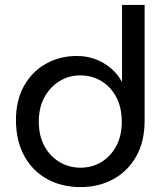

<svg xmlns="http://www.w3.org/2000/svg" viewBox="-20 -750 679 782"><path d="M308 12Q382 12 441 -20Q500 -52 534.5 -112.5Q569 -173 569 -258V-730H477V-419H475Q450 -465 401 -493.5Q352 -522 293 -522Q223 -522 166.5 -490Q110 -458 77.5 -399.5Q45 -341 45 -261Q45 -177 78.5 -115.5Q112 -54 171.5 -21Q231 12 308 12ZM308 -67Q261 -67 222.5 -90Q184 -113 161 -155Q138 -197 138 -255Q138 -311 160.5 -353Q183 -395 221.5 -419Q260 -443 307 -443Q354 -443 392.5 -420Q431 -397 453.5 -354.5Q476 -312 476 -254Q476 -197 453.5 -155Q431 -113 393 -90Q355 -67 308 -67Z"/></svg>

Font: MuseoModerno
Style: Regular
Weight: 400
Designer: Pablo Cosgaya, Héctor Gatti, Marcela Romero, and the Authors of The MuseoModerno Project.
Foundry: Omnibus-Type Team
Version: Version 1.001